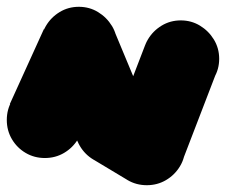

<svg xmlns="http://www.w3.org/2000/svg" viewBox="-82 -533 665 565"><path d="M-62 -180Q-62 -149 -47 -123.5Q-32 -98 -6.5 -83Q19 -68 50 -68Q81 -68 106.5 -83Q132 -98 147.5 -123.5Q163 -149 163 -180Q163 -211 147.5 -236.5Q132 -262 106.5 -277.5Q81 -293 50 -293Q19 -293 -6.5 -277.5Q-32 -262 -47 -236.5Q-62 -211 -62 -180Z M-53 -227 153 -133 253 -353 47 -447Z M38 -400Q38 -369 53 -343.5Q68 -318 93.5 -303Q119 -288 150 -288Q181 -288 206.5 -303Q232 -318 247.5 -343.5Q263 -369 263 -400Q263 -431 247.5 -456.5Q232 -482 206.5 -497.5Q181 -513 150 -513Q119 -513 93.5 -497.5Q68 -482 53 -456.5Q38 -431 38 -400Z M254 -443 46 -357 146 -117 354 -203Z M138 -160Q138 -129 153 -103.5Q168 -78 193.5 -63Q219 -48 250 -48Q281 -48 306.5 -63Q332 -78 347.5 -103.5Q363 -129 363 -160Q363 -191 347.5 -216.5Q332 -242 306.5 -257.5Q281 -273 250 -273Q219 -273 193.5 -257.5Q168 -242 153 -216.5Q138 -191 138 -160Z M308 -256 192 -64 292 -4 408 -196Z M238 -100Q238 -69 253 -43.5Q268 -18 293.5 -3Q319 12 350 12Q381 12 406.5 -3Q432 -18 447.5 -43.5Q463 -69 463 -100Q463 -131 447.5 -156.5Q432 -182 406.5 -197.5Q381 -213 350 -213Q319 -213 293.5 -197.5Q268 -182 253 -156.5Q238 -131 238 -100Z M245 -140 455 -60 555 -320 345 -400Z M338 -360Q338 -329 353 -303.5Q368 -278 393.5 -263Q419 -248 450 -248Q481 -248 506.5 -263Q532 -278 547.5 -303.5Q563 -329 563 -360Q563 -391 547.5 -416.5Q532 -442 506.5 -457.5Q481 -473 450 -473Q419 -473 393.5 -457.5Q368 -442 353 -416.5Q338 -391 338 -360Z"/></svg>

Font: Linefont Black
Style: Regular
Weight: 900
Monospace: yes
Version: Version 3.002;gftools[0.9.33]